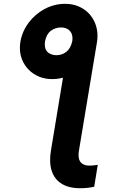

<svg xmlns="http://www.w3.org/2000/svg" viewBox="-20 -791 692 1022"><path d="M406.2 210.9Q368.3 210.9 338.6 201.2Q308.9 191.4 288.5 172.2Q268.1 153.1 257.5 125Q246.8 96.9 246.8 60Q246.8 36.9 251.1 10.7L315.3 -377.5Q287.6 -370 258.9 -370Q220.5 -369.7 188.6 -382.8Q156.6 -396 133.7 -418.9Q110.8 -441.8 98.2 -472.1Q85.6 -502.5 85.9 -536.2Q85.9 -570.7 97.7 -604.9Q109.4 -639.2 133.2 -671.2Q149.5 -692.5 170.5 -710.8Q191.4 -729 215.9 -742.4Q240.4 -755.7 268.1 -763.1Q295.8 -770.6 325.3 -770.6Q365.1 -771 397.4 -757.3Q429.7 -743.6 452.2 -720.2Q474.8 -696.7 486.9 -665.8Q498.9 -634.9 498.9 -601.6Q498.9 -586.3 496.8 -570.3L400.2 10.7Q398.1 23.4 398.1 34.1Q398.1 63.6 413.7 77.1Q429.3 90.6 455.6 90.6Q475.9 90.6 500.4 86.3L481.5 203.1Q463.4 207 444.8 209Q426.1 210.9 406.2 210.9ZM281.2 -497.2Q309.7 -497.2 332.7 -514.9Q356.2 -533 364.7 -571.7Q365.8 -579.5 365.8 -586.6Q365.8 -601.6 361 -612.6Q356.2 -623.6 347.8 -630.7Q339.5 -637.8 328.5 -641.3Q317.5 -644.9 305 -644.9Q274.9 -644.9 250.7 -627.1Q227.3 -609.4 219.8 -571.7Q219.1 -567.1 218.8 -562.7Q218.4 -558.2 218.4 -554.3Q218.4 -524.9 236.5 -511Q254.6 -497.2 281.2 -497.2Z"/></svg>

Font: Linik Sans
Style: Bold Italic
Weight: 700
Italic angle: 9°
Designer: Fonts by Rasmus Andersson / Changes by Cristiano Sobral with parts from Marc Monis
Foundry: rsms
Version: Version 3.020; ttfautohint (v1.6)